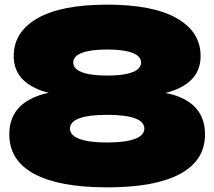

<svg xmlns="http://www.w3.org/2000/svg" viewBox="-20 -788 922 826"><path d="M441 -768Q638 -768 740.5 -709.5Q843 -651 843 -547Q843 -456 757 -412Q728 -397 692 -388Q736 -380 771 -362Q862 -315 862 -210Q862 -98 755 -40Q648 18 441 18Q234 18 127 -40Q20 -98 20 -210Q20 -315 112 -362Q146 -380 190 -389Q154 -397 126 -412Q39 -456 39 -547Q39 -651 141.5 -709.5Q244 -768 441 -768ZM441 -463Q489 -463 521.5 -469.5Q554 -476 570.5 -488.5Q587 -501 587 -519Q587 -546 550 -560.5Q513 -575 441 -575Q369 -575 332 -560.5Q295 -546 295 -519Q295 -501 311.5 -488.5Q328 -476 360.5 -469.5Q393 -463 441 -463ZM441 -175Q520 -175 560.5 -190.5Q601 -206 601 -235Q601 -264 560.5 -279Q520 -294 441 -294Q362 -294 321.5 -279Q281 -264 281 -235Q281 -206 321.5 -190.5Q362 -175 441 -175Z"/></svg>

Font: Bounded
Style: Regular
Weight: 900
Designer: Vlad Churkin
Version: Version 1.0